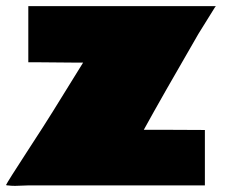

<svg xmlns="http://www.w3.org/2000/svg" viewBox="-21 -604 745 626"><path d="M222.7 -399.9 111.3 -400.9H71.3V-584H683.1Q682.6 -582.5 681.2 -582.5L626 -493.7Q506.8 -288.1 447.8 -180.7H540L647 -180.2V0.5H70.8Q70.8 0.5 28.3 2Q14.2 2 5.4 0.5L5.9 1Q4.4 1 2 0.2Q-0.5 -0.5 -1.5 -0.5Q3.9 -12.2 66.4 -108.2Q128.9 -204.1 151.4 -240.7L250 -399.9Z"/></svg>

Font: Bowlby One
Style: Regular
Weight: 400
Designer: vernon adams
Foundry: vernon adams
Version: Version 1.001